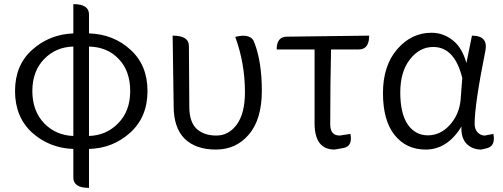

<svg xmlns="http://www.w3.org/2000/svg" viewBox="-20 -713 2444 932"><path d="M412 199Q336 199 336 149V10Q220 6 136 -69Q53 -145 53 -271Q53 -397 136 -471Q219 -546 336 -551V-693Q412 -693 412 -643V-551Q531 -547 613 -472Q696 -397 696 -271Q696 -145 612 -69Q528 7 412 10V199ZM194 -115Q251 -56 336 -53V-487Q251 -485 194 -426Q137 -367 137 -271Q137 -175 194 -115ZM554 -115Q612 -174 612 -271Q612 -369 556 -427Q501 -485 412 -487V-53Q497 -56 554 -115Z M818 -540Q897 -540 897 -490L899 -194Q899 -122 934 -88Q970 -55 1030 -55Q1090 -55 1129 -108Q1169 -162 1169 -266Q1169 -405 1122 -534Q1201 -554 1216 -503Q1251 -410 1251 -272Q1251 -134 1188 -60Q1126 13 1028 13Q930 13 876 -40Q823 -93 823 -198L818 -540Z M1681 -63Q1693 -1 1644 6L1604 13Q1507 13 1507 -115V-473H1323Q1323 -535 1373 -535L1772 -540Q1772 -473 1722 -473H1587Q1583 -305 1583 -109Q1583 -55 1629 -55L1681 -63Z M2046 13Q1952 13 1895 -58Q1839 -129 1839 -261Q1839 -394 1908 -474Q1977 -554 2075 -554Q2131 -554 2177 -518Q2223 -483 2244 -407L2271 -540Q2351 -540 2336 -466Q2284 -207 2284 -112Q2284 -85 2299 -70Q2314 -55 2333 -55L2375 -63Q2387 -1 2338 8L2316 13Q2273 13 2245 -15Q2217 -44 2220 -99Q2152 13 2046 13ZM1959 -109Q1996 -56 2057 -56Q2118 -56 2164 -107Q2210 -159 2216 -230L2224 -334Q2187 -485 2083 -485Q2017 -485 1970 -425Q1923 -365 1923 -264Q1923 -163 1959 -109Z"/></svg>

Font: Swei Half Moon CJK TC
Style: DemiLight
Weight: 350
Version: Version 2.125